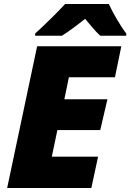

<svg xmlns="http://www.w3.org/2000/svg" viewBox="-20 -947 656 967"><path d="M157 -767H292C333 -793 372 -823 409 -852C427 -830 463 -786 485 -767H616V-778C586 -817 548 -883 528 -927H308C269 -884 203 -820 157 -778ZM16 0H440L474 -158H241L269 -292H485L521 -447H304L327 -558H559L591 -714H167Z"/></svg>

Font: Noto Sans UI Black
Style: Italic
Weight: 900
Italic angle: -372°
Designer: Monotype Design Team
Foundry: Monotype Imaging Inc.
Version: Version 1.901